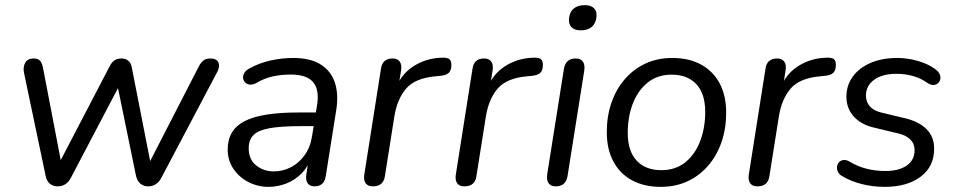

<svg xmlns="http://www.w3.org/2000/svg" viewBox="-20 -722 3739 751"><path d="M204.9 6.9Q187.9 6.9 175.4 -3.1Q162.9 -13.1 158.5 -34.1L74.6 -433.8Q68.8 -460.1 78.7 -476.7Q88.6 -493.3 111.5 -493.3Q128.6 -493.3 136.6 -484.5Q144.6 -475.7 148.4 -455.8L224.4 -59.9H198.9L410 -464.8Q418.4 -480 428.9 -486.6Q439.5 -493.3 455.2 -493.3Q470.5 -493.3 481.3 -484.9Q492.2 -476.6 495.6 -457.9L573.6 -59.9H550.9L758.2 -463.2Q767.4 -479.7 777.1 -486.5Q786.8 -493.3 802.8 -493.3Q827.2 -493.3 834.2 -477.7Q841.2 -462.1 830 -441.1L611 -26.3Q602.3 -9.7 589.3 -1.4Q576.4 6.9 559.3 6.9Q542.3 6.9 529.6 -3.3Q516.8 -13.6 512 -34.1L432.2 -422.8H465.3L257.6 -27.2Q248.8 -10.2 235.9 -1.6Q223 6.9 204.9 6.9Z M1030.4 8.9Q988 8.9 951.5 -10Q915.1 -28.9 892.8 -61.8Q870.6 -94.8 870.6 -137.3Q870.6 -213.8 936.3 -247.9Q1002 -282 1145.6 -282H1226.1L1217.8 -228.6H1156.9Q1079.9 -228.6 1035.3 -220.7Q990.8 -212.9 971.8 -193.9Q952.8 -174.9 952.8 -142.1Q952.8 -98.1 982.2 -74.9Q1011.5 -51.6 1050.3 -51.6Q1086.5 -51.6 1118.1 -68Q1149.7 -84.4 1171.9 -115.5Q1194.1 -146.6 1200.7 -190.1L1220.3 -311.7Q1229.8 -369.8 1205.2 -400.1Q1180.6 -430.4 1117.2 -430.4Q1080.5 -430.4 1047.1 -423.2Q1013.7 -415.9 981.2 -396.6Q968.1 -389.7 957 -391.1Q946 -392.5 938.9 -399.5Q931.8 -406.6 930.8 -416.6Q929.8 -426.6 935.8 -436.9Q941.9 -447.2 957 -455Q995.3 -476.2 1039.5 -485.7Q1083.6 -495.3 1125.8 -495.3Q1194.2 -495.3 1234.6 -469.7Q1275.1 -444.2 1290.1 -398.2Q1305 -352.1 1295 -290.3L1254.2 -33.3Q1248.4 6.9 1210 6.9Q1192.1 6.9 1183.6 -5Q1175.1 -16.9 1178 -38.7L1190.7 -119.8L1199.3 -110.4Q1185.8 -69.8 1159.2 -43.2Q1132.7 -16.7 1099 -3.9Q1065.4 8.9 1030.4 8.9Z M1438.4 6.9Q1419 6.9 1410.3 -5.2Q1401.5 -17.3 1405 -39.7L1470.3 -454Q1476.1 -493.3 1515.9 -493.3Q1534.3 -493.3 1543.3 -481.4Q1552.3 -469.5 1548.9 -447.1L1536.7 -370.5H1526.2Q1546.7 -430 1596.2 -462.2Q1645.6 -494.5 1707.6 -496.3Q1729.7 -497.3 1737.6 -490.7Q1745.5 -484.2 1745.5 -468.1Q1745.5 -447.3 1735.8 -437.6Q1726.1 -427.9 1703.7 -425.5L1683.7 -423.5Q1604 -416.5 1568.9 -375.9Q1533.8 -335.2 1522.7 -267.8L1485.4 -32.4Q1479.6 6.9 1438.4 6.9Z M1796.4 6.9Q1777 6.9 1768.3 -5.2Q1759.5 -17.3 1763 -39.7L1828.3 -454Q1834.1 -493.3 1873.9 -493.3Q1892.3 -493.3 1901.3 -481.4Q1910.3 -469.5 1906.9 -447.1L1894.7 -370.5H1884.2Q1904.7 -430 1954.2 -462.2Q2003.6 -494.5 2065.6 -496.3Q2087.7 -497.3 2095.6 -490.7Q2103.5 -484.2 2103.5 -468.1Q2103.5 -447.3 2093.8 -437.6Q2084.1 -427.9 2061.7 -425.5L2041.7 -423.5Q1962 -416.5 1926.9 -375.9Q1891.8 -335.2 1880.7 -267.8L1843.4 -32.4Q1837.6 6.9 1796.4 6.9Z M2153.4 6.9Q2134.5 6.9 2125.7 -5.7Q2117 -18.3 2120.4 -40.6L2185.8 -453Q2192.5 -493.3 2232.3 -493.3Q2251.3 -493.3 2260 -480.9Q2268.7 -468.5 2265.3 -445.7L2199.9 -33.3Q2193.2 6.9 2153.4 6.9ZM2251.5 -603.3Q2228.1 -603.3 2216.1 -615Q2204.1 -626.8 2205.5 -647.8Q2207.4 -674.3 2223.6 -688.1Q2239.8 -701.9 2267.2 -701.9Q2290.6 -701.9 2302.8 -690.5Q2315.1 -679 2313.2 -657.5Q2311.3 -631.4 2295.4 -617.4Q2279.4 -603.3 2251.5 -603.3Z M2564.3 8.9Q2499.2 8.9 2451.7 -17Q2404.2 -42.9 2378.8 -91.1Q2353.4 -139.2 2353.4 -205.2Q2353.4 -266.9 2371.5 -319.7Q2389.6 -372.4 2423.6 -412Q2457.7 -451.6 2504.6 -473.4Q2551.5 -495.3 2609.5 -495.3Q2675.2 -495.3 2722.4 -469.3Q2769.7 -443.4 2795.1 -395.5Q2820.4 -347.6 2820.4 -281.2Q2820.4 -219.4 2802.3 -166.7Q2784.3 -114 2750.2 -74.4Q2716.2 -34.8 2669.3 -12.9Q2622.4 8.9 2564.3 8.9ZM2566.8 -56.4Q2622.3 -56.4 2660.5 -87.1Q2698.6 -117.9 2718.5 -169.8Q2738.4 -221.7 2738.4 -284.1Q2738.4 -355.8 2703.6 -392.9Q2668.7 -430 2607 -430Q2552 -430 2513.6 -399.2Q2475.3 -368.4 2455.3 -317Q2435.4 -265.7 2435.4 -202.2Q2435.4 -131 2470.3 -93.7Q2505.1 -56.4 2566.8 -56.4Z M2942.4 6.9Q2923 6.9 2914.3 -5.2Q2905.5 -17.3 2909 -39.7L2974.3 -454Q2980.1 -493.3 3019.9 -493.3Q3038.3 -493.3 3047.3 -481.4Q3056.3 -469.5 3052.9 -447.1L3040.7 -370.5H3030.2Q3050.7 -430 3100.2 -462.2Q3149.6 -494.5 3211.6 -496.3Q3233.7 -497.3 3241.6 -490.7Q3249.5 -484.2 3249.5 -468.1Q3249.5 -447.3 3239.8 -437.6Q3230.1 -427.9 3207.7 -425.5L3187.7 -423.5Q3108 -416.5 3072.9 -375.9Q3037.8 -335.2 3026.7 -267.8L2989.4 -32.4Q2983.6 6.9 2942.4 6.9Z M3440.8 8.9Q3392.8 8.9 3349.3 -2.4Q3305.9 -13.8 3274.5 -33Q3261.8 -39.8 3257.2 -50.4Q3252.7 -60.9 3254.2 -70.9Q3255.7 -80.9 3262.3 -87.9Q3269 -95 3279.5 -96.1Q3290 -97.3 3303.2 -89.9Q3334.7 -70.7 3370 -61.9Q3405.2 -53.1 3442.4 -53.1Q3496.3 -53.1 3526.9 -74.6Q3557.4 -96 3557.4 -134.6Q3557.4 -159.9 3540.5 -176.6Q3523.6 -193.3 3492.4 -200.4L3397.7 -223.1Q3348 -234.7 3319.4 -266.4Q3290.7 -298.1 3290.7 -343.9Q3290.7 -387.3 3314.9 -421.4Q3339.1 -455.5 3384.1 -475.4Q3429.1 -495.3 3490 -495.3Q3530.3 -495.3 3571 -483.4Q3611.7 -471.5 3639 -450.9Q3650.7 -442.5 3655.4 -431.9Q3660 -421.4 3657.7 -411.9Q3655.5 -402.4 3648.6 -396.3Q3641.7 -390.3 3631.3 -389.6Q3620.8 -388.9 3608.1 -397.3Q3583.1 -415.6 3552 -424.4Q3520.9 -433.3 3486.7 -433.3Q3431.3 -433.3 3399.2 -410Q3367.1 -386.7 3367.1 -347.7Q3367.1 -323.9 3381.8 -306.6Q3396.5 -289.4 3427.3 -281.7L3522 -259Q3575.1 -246 3604.5 -216.4Q3633.9 -186.7 3633.9 -140.4Q3633.9 -70.3 3580.9 -30.7Q3527.9 8.9 3440.8 8.9Z"/></svg>

Font: Nunito Variable Extra Light
Style: Italic
Weight: 200
Italic angle: -9°
Designer: Vernon Adams
Foundry: Vernon Adams
Version: Version 3.602